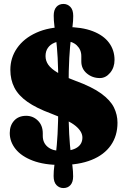

<svg xmlns="http://www.w3.org/2000/svg" viewBox="-20 -837 636 974"><path d="M314.5 -700Q395 -700 450 -679Q505 -658 533 -620.2Q561 -582.5 561 -533Q561 -494.5 538.8 -467.8Q516.5 -441 486.5 -441Q448.5 -441 420.5 -464.5Q392.5 -488 392.5 -525.5V-552.5Q392.5 -585 369.5 -607Q346.5 -629 305 -629Q277 -629 255.8 -620Q234.5 -611 222.8 -594Q211 -577 211 -552.5Q211 -528.5 225.2 -508.2Q239.5 -488 272.2 -468.5Q305 -449 360.5 -428Q447 -396.5 493.5 -362.5Q540 -328.5 558 -291.8Q576 -255 576 -214.5Q576 -148 542.2 -99.8Q508.5 -51.5 444.5 -25.8Q380.5 0 289 0Q204.5 0 146.5 -22Q88.5 -44 59 -81Q29.5 -118 29.5 -162Q29.5 -200.5 51.8 -225Q74 -249.5 113 -249.5Q147.5 -249.5 172.2 -225.2Q197 -201 197 -160.5V-147.5Q197 -112.5 222 -91.8Q247 -71 292 -71Q344.5 -71 371.2 -88.8Q398 -106.5 398 -139Q398 -169.5 363.8 -198Q329.5 -226.5 239 -261Q164.5 -288.5 119 -320.5Q73.5 -352.5 53 -392.5Q32.5 -432.5 32.5 -483Q32.5 -544 66.8 -593.2Q101 -642.5 164.5 -671.2Q228 -700 314.5 -700ZM328 -391.5H275.5Q276 -483.5 272.5 -543.2Q269 -603 264.2 -641Q259.5 -679 256 -705.5Q252.5 -732 252.5 -758Q252.5 -786.5 266 -801.8Q279.5 -817 302 -817Q322.5 -817 337 -802Q351.5 -787 351.5 -756Q351.5 -730.5 348 -704.5Q344.5 -678.5 339.8 -640.8Q335 -603 331.5 -543.5Q328 -484 328 -391.5ZM275.5 -308.5H328Q327.5 -216.5 331 -156.8Q334.5 -97 339.2 -59Q344 -21 347.5 5.5Q351 32 351 58Q351 86.5 337.5 101.8Q324 117 301.5 117Q281 117 266.5 102Q252 87 252 56Q252 30.5 255.5 4.5Q259 -21.5 263.8 -59.2Q268.5 -97 272 -156.8Q275.5 -216.5 275.5 -308.5Z"/></svg>

Font: Fraunces 144pt S100 Black
Style: Regular
Weight: 900
Version: Version 1.000